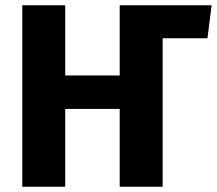

<svg xmlns="http://www.w3.org/2000/svg" viewBox="-20 -713 829 733"><path d="M772 -567H601V0H437V-297H229V0H65V-693H229V-425H437V-693H788Z"/></svg>

Font: FiraGOUPP
Style: Bold
Weight: 700
Designer: bBox Type
Foundry: bBox Type GmbH
Version: Version 1.001